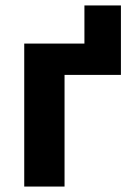

<svg xmlns="http://www.w3.org/2000/svg" viewBox="-20 -685 484 705"><path d="M69 -525H290V-665H424V-410H217V0H69Z"/></svg>

Font: Aneliza ExtraBold
Style: Regular
Weight: 800
Designer: Mike Abbink, Paul van der Laan, Pieter van Rosmalen
Foundry: Bold Monday
Version: Version 3.001;September 8, 2019;FontCreator 11.5.0.2425 64-b